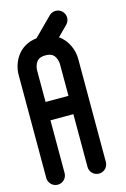

<svg xmlns="http://www.w3.org/2000/svg" viewBox="-125 -879 613 936"><g transform="rotate(-15 182.0 -410.5)"><path d="M92.6 -404.8V-566.7C92.6 -566.9 93.2 -583.1 100.7 -598.1C106.8 -610.4 118.1 -624.6 150.4 -624.6C181.7 -624.6 192.9 -611.5 199.1 -600C207.6 -584.3 208.2 -566.8 208.2 -566.8V-404.8ZM254.5 0.1C280.1 0.1 300.8 -20.6 300.8 -46.2V-358.5V-566.8C300.8 -607.5 282.7 -661.4 237.3 -692.4L287.2 -742.3C305.3 -760.3 305.3 -789.6 287.2 -807.7C269.2 -825.8 239.9 -825.8 221.8 -807.7L130.2 -716.1C35.2 -705.9 0 -623.5 0 -566.8V-358.5V-46.2C0 -20.6 20.7 0.2 46.3 0.2C71.9 0.2 92.6 -20.5 92.6 -46.1V-312.3H208.2V-46.2C208.2 -20.6 228.9 0.1 254.5 0.1Z"/></g></svg>

Font: Cactron
Style: Regular
Weight: 400
Version: Version 1.0